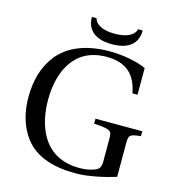

<svg xmlns="http://www.w3.org/2000/svg" viewBox="-127 -974 987 1094"><g transform="rotate(15 367.0 -427.5)"><path d="M279 -870C279 -814 308 -749 429 -749C550 -749 579 -814 579 -870H551C549 -851 523 -811 429 -811C335 -811 309 -851 307 -870ZM48 -333C48 -204 99 -101 172 -49C248 4 336 15 424 15C494 15 591 -7 654 -27V-224C654 -274 659 -279 725 -286V-315H449V-286C550 -279 555 -273 555 -224V-89C555 -54 542 -43 521 -35C495 -25 467 -20 433 -20C203 -20 160 -224 160 -349C160 -507 223 -672 420 -672C530 -672 594 -622 615 -509H645V-666C596 -690 510 -707 430 -707C280 -707 180 -658 123 -584C72 -517 48 -437 48 -333Z"/></g></svg>

Font: Lingua Franca
Style: Regular
Weight: 400
Version: Version 1.19